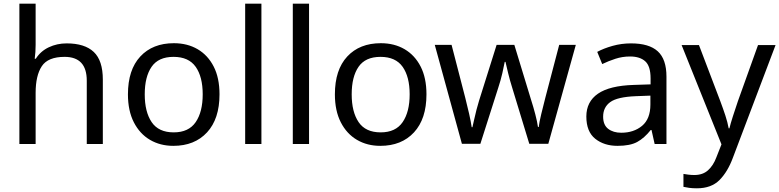

<svg xmlns="http://www.w3.org/2000/svg" viewBox="-20 -780 4221 1040"><path d="M173 -537Q173 -497 168 -462H174Q200 -503 244.5 -524Q289 -545 341 -545Q439 -545 488 -498.5Q537 -452 537 -349V0H450V-343Q450 -472 330 -472Q240 -472 206.5 -421.5Q173 -371 173 -277V0H85V-760H173Z M1169 -269Q1169 -136 1101.5 -63Q1034 10 919 10Q848 10 792.5 -22.5Q737 -55 705 -117.5Q673 -180 673 -269Q673 -402 740 -474Q807 -546 922 -546Q995 -546 1050.5 -513.5Q1106 -481 1137.5 -419.5Q1169 -358 1169 -269ZM764 -269Q764 -174 801.5 -118.5Q839 -63 921 -63Q1002 -63 1040 -118.5Q1078 -174 1078 -269Q1078 -364 1040 -418Q1002 -472 920 -472Q838 -472 801 -418Q764 -364 764 -269Z M1396 0H1308V-760H1396Z M1654 0H1566V-760H1654Z M2290 -269Q2290 -136 2222.5 -63Q2155 10 2040 10Q1969 10 1913.5 -22.5Q1858 -55 1826 -117.5Q1794 -180 1794 -269Q1794 -402 1861 -474Q1928 -546 2043 -546Q2116 -546 2171.5 -513.5Q2227 -481 2258.5 -419.5Q2290 -358 2290 -269ZM1885 -269Q1885 -174 1922.5 -118.5Q1960 -63 2042 -63Q2123 -63 2161 -118.5Q2199 -174 2199 -269Q2199 -364 2161 -418Q2123 -472 2041 -472Q1959 -472 1922 -418Q1885 -364 1885 -269Z M2755 -303Q2742 -344 2732.5 -383.5Q2723 -423 2718 -445H2714Q2710 -423 2701 -383.5Q2692 -344 2678 -302L2582 -1H2482L2335 -537H2426L2500 -251Q2511 -208 2521 -164Q2531 -120 2535 -91H2539Q2543 -108 2548.5 -133Q2554 -158 2561 -185.5Q2568 -213 2575 -235L2670 -537H2766L2858 -235Q2869 -201 2879.5 -161Q2890 -121 2894 -92H2898Q2901 -117 2911.5 -161Q2922 -205 2934 -251L3009 -537H3099L2950 -1H2847Z M3398 -545Q3496 -545 3543 -502Q3590 -459 3590 -365V0H3526L3509 -76H3505Q3470 -32 3431.5 -11Q3393 10 3325 10Q3252 10 3204 -28.5Q3156 -67 3156 -149Q3156 -229 3219 -272.5Q3282 -316 3413 -320L3504 -323V-355Q3504 -422 3475 -448Q3446 -474 3393 -474Q3351 -474 3313 -461.5Q3275 -449 3242 -433L3215 -499Q3250 -518 3298 -531.5Q3346 -545 3398 -545ZM3424 -259Q3324 -255 3285.5 -227Q3247 -199 3247 -148Q3247 -103 3274.5 -82Q3302 -61 3345 -61Q3413 -61 3458 -98.5Q3503 -136 3503 -214V-262Z M3672 -536H3766L3882 -231Q3897 -191 3909 -154.5Q3921 -118 3927 -85H3931Q3937 -110 3950 -150.5Q3963 -191 3977 -232L4086 -536H4181L3950 74Q3922 150 3877.5 195Q3833 240 3755 240Q3731 240 3713 237.5Q3695 235 3682 232V162Q3693 164 3708.5 166Q3724 168 3741 168Q3787 168 3815.5 142Q3844 116 3860 73L3888 2Z"/></svg>

Font: Noto Sans Cypro Minoan
Style: Regular
Weight: 400
Designer: David Williams
Foundry: David Williams
Version: Version 1.503; ttfautohint (v1.8.4.7-5d5b)